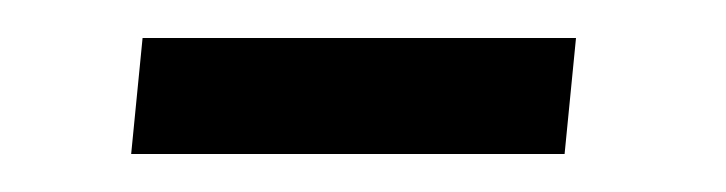

<svg xmlns="http://www.w3.org/2000/svg" viewBox="-20 -281 382 101"><path d="M55 -261H283L277 -200H49Z"/></svg>

Font: Zilla Slab Regular
Style: Italic
Weight: 400
Italic angle: -6°
Designer: Typotheque.com
Foundry: Typotheque type foundry
Version: Version 1.1; 2017; ttfautohint (v1.6)